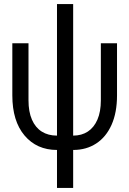

<svg xmlns="http://www.w3.org/2000/svg" viewBox="-20 -730 640 950"><path d="M262 200V12Q162 12 101.5 -59.5Q41 -131 41 -258V-516H121V-234Q121 -177 138 -138Q155 -99 186.5 -79Q218 -59 262 -59V-710H342V-59Q384 -59 414.5 -79Q445 -99 462 -138Q479 -177 479 -234V-516H559V-258Q559 -173 532 -112.5Q505 -52 456 -20Q407 12 342 12V200Z"/></svg>

Font: Lilex
Style: Regular
Weight: 400
Monospace: yes
Designer: Mike Abbink, Paul van der Laan, Pieter van Rosmalen, Mikhael Khrustik
Foundry: Mikhael Khrustik
Version: Version 2.510